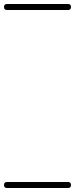

<svg xmlns="http://www.w3.org/2000/svg" viewBox="-35 -575 375 960"><path d="M0 -555Q76 -555 152.5 -555Q229 -555 305 -555Q320 -555 320 -540Q320 -525 305 -525Q229 -525 152.5 -525Q76 -525 0 -525Q-15 -525 -15 -540Q-15 -555 0 -555ZM0 335Q76 335 152.5 335Q229 335 305 335Q320 335 320 350Q320 365 305 365Q229 365 152.5 365Q76 365 0 365Q-15 365 -15 350Q-15 335 0 335Z"/></svg>

Font: FRB American Cursive Just Guidelines
Style: Italic
Weight: 400
Italic angle: -25°
Version: Version 2.0;Modular Font Editor K font №1